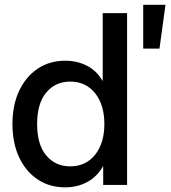

<svg xmlns="http://www.w3.org/2000/svg" viewBox="-20 -783 723 813"><path d="M256.3 10.3Q189 10.3 138.7 -23.7Q88.4 -57.6 60.5 -117.9Q32.7 -178.2 32.7 -257.8Q32.7 -337.4 60.8 -397.7Q88.9 -458 139.2 -491.9Q189.5 -525.9 255.9 -525.9Q306.2 -525.9 347.7 -504.9Q389.2 -483.9 414.1 -440.9H415V-727.5H518.1V0H417V-78.6H416Q390.1 -33.7 348.4 -11.7Q306.6 10.3 256.3 10.3ZM277.3 -78.6Q343.3 -78.6 382.6 -127.7Q421.9 -176.8 421.9 -257.8Q421.9 -339.4 382.6 -388.4Q343.3 -437.5 277.3 -437.5Q214.8 -437.5 176 -391.4Q137.2 -345.2 137.2 -257.8Q137.2 -170.4 176 -124.5Q214.8 -78.6 277.3 -78.6ZM586.4 -577.1V-762.7H680.7L655.3 -577.1Z"/></svg>

Font: Inter Display Medium
Style: Regular
Weight: 500
Designer: Rasmus Andersson
Foundry: rsms
Version: Version 4.001;git-9221beed3